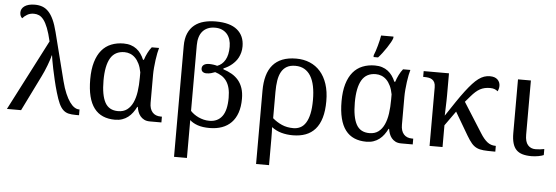

<svg xmlns="http://www.w3.org/2000/svg" viewBox="-58 -960 4030 1391"><g transform="rotate(5 1957.0 -265.0)"><path d="M272.9 -514.2Q259.3 -572.8 244.9 -609.6Q230.5 -646.5 214.4 -667.5Q198.2 -688.5 180.7 -696.3Q163.1 -704.1 143.1 -704.1Q115.2 -704.1 94.2 -691.7Q73.2 -679.2 61 -664.1Q52.7 -669.9 48.3 -680.7Q43.9 -691.4 43.9 -705.1Q43.9 -718.3 50 -730Q56.2 -741.7 68.6 -750.7Q81.1 -759.8 99.9 -764.9Q118.7 -770 144 -770Q174.3 -770 199 -761Q223.6 -752 243.9 -730.7Q264.2 -709.5 280.5 -674.1Q296.9 -638.7 310.1 -585.9L398.9 -235.8Q412.1 -184.1 428 -147.5Q443.8 -110.8 460.7 -87.4Q477.5 -64 494.6 -53Q511.7 -42 526.9 -42H532.2V0H508.8Q477.5 0 455.6 -5.1Q433.6 -10.3 416.5 -26.1Q399.4 -42 385.7 -71.5Q372.1 -101.1 357.9 -149.9Q344.7 -194.8 334.5 -238.8Q324.2 -282.7 316.7 -318.8Q309.1 -355 304.9 -380.4Q300.8 -405.8 299.8 -414.1H296.9Q294.9 -401.9 288.3 -381.8Q281.7 -361.8 273.4 -339.8Q265.1 -317.9 255.6 -296.1Q246.1 -274.4 237.8 -257.8L110.8 0H7.8Z M1047.4 0Q1022.5 0 1005.4 -8.8Q988.3 -17.6 977.1 -31.5Q965.8 -45.4 959.7 -62.7Q953.6 -80.1 951.2 -97.2H947.3Q936 -74.2 921.6 -54.7Q907.2 -35.2 888.7 -20.8Q870.1 -6.3 846.7 1.7Q823.2 9.8 793.9 9.8Q744.6 9.8 706.5 -6.6Q668.5 -22.9 642.6 -56.9Q616.7 -90.8 603.5 -143.1Q590.3 -195.3 590.3 -267.1Q590.3 -339.4 606 -392.1Q621.6 -444.8 650.1 -479Q678.7 -513.2 719.2 -529.5Q759.8 -545.9 809.1 -545.9Q838.4 -545.9 861.8 -538.3Q885.3 -530.8 903.6 -516.8Q921.9 -502.9 935.5 -483.6Q949.2 -464.4 959 -440.9H965.3Q973.6 -467.3 986.3 -492.4Q999 -517.6 1014.2 -536.1H1067.4Q1063 -521.5 1058.1 -497.8Q1053.2 -474.1 1049.6 -446.8Q1045.9 -419.4 1043.5 -391.1Q1041 -362.8 1041 -338.9V-134.8Q1041 -90.3 1062.3 -66.2Q1083.5 -42 1123 -42H1131.3V0ZM811 -54.2Q850.1 -54.2 876.2 -73.7Q902.3 -93.3 918.2 -127.7Q934.1 -162.1 940.7 -208.5Q947.3 -254.9 947.3 -309.1V-348.1Q940.4 -384.3 928 -409.9Q915.5 -435.5 898.9 -451.9Q882.3 -468.3 862.5 -476.1Q842.8 -483.9 821.3 -483.9Q751.5 -483.9 719.2 -429Q687 -374 687 -266.1Q687 -159.7 715.8 -106.9Q744.6 -54.2 811 -54.2Z M1244.1 240.2V-565.9Q1244.1 -621.1 1260.7 -658.7Q1277.3 -696.3 1306.4 -719.5Q1335.4 -742.7 1374.8 -752.9Q1414.1 -763.2 1460 -763.2Q1564.5 -763.2 1616.7 -720Q1668.9 -676.8 1668.9 -600.1Q1668.9 -576.2 1663.6 -555.9Q1658.2 -535.6 1649.7 -519Q1641.1 -502.4 1629.9 -489.5Q1618.7 -476.6 1606.9 -466.3Q1579.6 -442.9 1544.9 -429.2V-422.9Q1579.6 -411.6 1607.7 -395.3Q1635.7 -378.9 1655.8 -355Q1675.8 -331.1 1686.8 -298.1Q1697.8 -265.1 1697.8 -221.2Q1697.8 -163.6 1682.9 -120.1Q1668 -76.7 1639.9 -47.9Q1611.8 -19 1571.8 -4.6Q1531.7 9.8 1481.9 9.8Q1430.7 9.8 1395.3 -2.4Q1359.9 -14.6 1337.9 -35.2V240.2ZM1476.1 -42Q1536.1 -42 1568.6 -85.4Q1601.1 -128.9 1601.1 -220.2Q1601.1 -260.7 1593.5 -290.3Q1585.9 -319.8 1571.3 -340.8Q1556.6 -361.8 1535.6 -375.2Q1514.6 -388.7 1487.8 -397Q1475.1 -391.6 1459.2 -387.2Q1443.4 -382.8 1424.8 -382.8Q1408.2 -382.8 1397.7 -391.1Q1387.2 -399.4 1387.2 -415Q1387.2 -432.1 1400.9 -442.1Q1414.6 -452.1 1441.9 -452.1Q1447.8 -452.1 1455.6 -451.4Q1463.4 -450.7 1471.2 -449.7Q1479 -448.7 1486.1 -447Q1493.2 -445.3 1498 -443.8Q1534.2 -456.5 1555.2 -492.9Q1576.2 -529.3 1576.2 -588.9Q1576.2 -617.7 1568.6 -641.4Q1561 -665 1546.1 -681.9Q1531.2 -698.7 1509.5 -708.3Q1487.8 -717.8 1459 -717.8Q1428.7 -717.8 1406 -708Q1383.3 -698.2 1368.2 -680.4Q1353 -662.6 1345.5 -637.2Q1337.9 -611.8 1337.9 -580.1V-102.1Q1349.1 -89.8 1364 -79.1Q1378.9 -68.4 1396.7 -60.1Q1414.6 -51.8 1434.6 -46.9Q1454.6 -42 1476.1 -42Z M2308.1 -257.8Q2308.1 -187.5 2293.2 -136.7Q2278.3 -85.9 2249.8 -53.5Q2221.2 -21 2180.2 -5.6Q2139.2 9.8 2086.9 9.8Q2042.5 9.8 2003.9 -1Q1965.3 -11.7 1933.1 -36.1Q1934.1 -22.5 1934.6 -0.2Q1935.1 22 1935.1 48.8V240.2H1840.8V-293Q1840.8 -354 1854 -401.1Q1867.2 -448.2 1894.8 -480.5Q1922.4 -512.7 1964.6 -529.3Q2006.8 -545.9 2064.9 -545.9Q2119.1 -545.9 2163.8 -527.1Q2208.5 -508.3 2240.5 -471.9Q2272.5 -435.5 2290.3 -381.8Q2308.1 -328.1 2308.1 -257.8ZM2210.9 -257.8Q2210.9 -314 2201.9 -357.7Q2192.9 -401.4 2174.6 -431.4Q2156.2 -461.4 2128.4 -477.3Q2100.6 -493.2 2063 -493.2Q2025.4 -493.2 2000.7 -479Q1976.1 -464.8 1961.4 -438.5Q1946.8 -412.1 1940.9 -375.2Q1935.1 -338.4 1935.1 -293V-101.1Q1965.8 -74.7 2002.9 -58.3Q2040 -42 2086.9 -42Q2114.3 -42 2137.2 -53.5Q2160.2 -64.9 2176.5 -90.6Q2192.9 -116.2 2201.9 -157.2Q2210.9 -198.2 2210.9 -257.8Z M2875 0Q2850.1 0 2833 -8.8Q2815.9 -17.6 2804.7 -31.5Q2793.5 -45.4 2787.4 -62.7Q2781.2 -80.1 2778.8 -97.2H2774.9Q2763.7 -74.2 2749.3 -54.7Q2734.9 -35.2 2716.3 -20.8Q2697.8 -6.3 2674.3 1.7Q2650.9 9.8 2621.6 9.8Q2572.3 9.8 2534.2 -6.6Q2496.1 -22.9 2470.2 -56.9Q2444.3 -90.8 2431.2 -143.1Q2418 -195.3 2418 -267.1Q2418 -339.4 2433.6 -392.1Q2449.2 -444.8 2477.8 -479Q2506.3 -513.2 2546.9 -529.5Q2587.4 -545.9 2636.7 -545.9Q2666 -545.9 2689.5 -538.3Q2712.9 -530.8 2731.2 -516.8Q2749.5 -502.9 2763.2 -483.6Q2776.9 -464.4 2786.6 -440.9H2793Q2801.3 -467.3 2814 -492.4Q2826.7 -517.6 2841.8 -536.1H2895Q2890.6 -521.5 2885.7 -497.8Q2880.9 -474.1 2877.2 -446.8Q2873.5 -419.4 2871.1 -391.1Q2868.7 -362.8 2868.7 -338.9V-134.8Q2868.7 -90.3 2889.9 -66.2Q2911.1 -42 2950.7 -42H2959V0ZM2638.7 -54.2Q2677.7 -54.2 2703.9 -73.7Q2730 -93.3 2745.8 -127.7Q2761.7 -162.1 2768.3 -208.5Q2774.9 -254.9 2774.9 -309.1V-348.1Q2768.1 -384.3 2755.6 -409.9Q2743.2 -435.5 2726.6 -451.9Q2710 -468.3 2690.2 -476.1Q2670.4 -483.9 2648.9 -483.9Q2579.1 -483.9 2546.9 -429Q2514.6 -374 2514.6 -266.1Q2514.6 -159.7 2543.5 -106.9Q2572.3 -54.2 2638.7 -54.2ZM2621.1 -619.1Q2627 -632.3 2633.1 -651.1Q2639.2 -669.9 2644.8 -689.9Q2650.4 -710 2655 -730Q2659.7 -750 2662.1 -766.1H2752V-755.9Q2749 -744.1 2738.3 -724.6Q2727.5 -705.1 2713.1 -683.3Q2698.7 -661.6 2682.9 -640.9Q2667 -620.1 2653.8 -606H2621.1Z M3081.5 -425.8Q3081.5 -447.8 3075 -461.2Q3068.4 -474.6 3057.1 -481.9Q3045.9 -489.3 3031 -491.7Q3016.1 -494.1 2999.5 -494.1H2991.7V-536.1H3175.8V-374Q3175.8 -360.4 3175.3 -336.2Q3174.8 -312 3173.8 -287.6Q3172.9 -259.3 3171.9 -228Q3210.9 -287.1 3242.2 -333.3Q3273.4 -379.4 3299.8 -414.1Q3326.2 -448.7 3348.4 -472.9Q3370.6 -497.1 3391.1 -512.2Q3411.6 -527.3 3431.6 -534.2Q3451.7 -541 3473.6 -541Q3510.3 -541 3529.1 -522.7Q3547.9 -504.4 3547.9 -477.1Q3547.9 -465.8 3544.9 -454.8Q3542 -443.8 3537.6 -437Q3530.3 -444.3 3516.8 -450.2Q3503.4 -456.1 3481.4 -456.1Q3460.9 -456.1 3443.4 -452.1Q3425.8 -448.2 3409.4 -439.5Q3393.1 -430.7 3377.4 -416.7Q3361.8 -402.8 3344.7 -382.8L3308.6 -340.8L3445.8 -124Q3471.2 -83 3497.1 -62.5Q3522.9 -42 3556.6 -42H3559.6V0H3545.4Q3502 0 3473.4 -2.4Q3444.8 -4.9 3424.1 -14.6Q3403.3 -24.4 3386.5 -43.9Q3369.6 -63.5 3349.6 -97.2L3251.5 -264.2L3175.8 -158.2V0H3081.5Z M3771.5 -536.1V-142.1Q3771.5 -90.8 3792.2 -66.9Q3813 -43 3847.7 -43Q3865.7 -43 3880.9 -44.9Q3896 -46.9 3911.6 -49.8V-5.9Q3905.3 -2.9 3895 0Q3884.8 2.9 3872.8 5.1Q3860.8 7.3 3847.7 8.5Q3834.5 9.8 3822.8 9.8Q3784.7 9.8 3757.3 1.7Q3730 -6.3 3712.4 -24.4Q3694.8 -42.5 3686.3 -72.3Q3677.7 -102.1 3677.7 -145V-536.1Z"/></g></svg>

Font: Droid-TTFautohint Serif
Style: Regular
Weight: 400
Foundry: Ascender Corporation
Version: Version 1.00; ttfautohint (v1.00rc1.4-1a1c-dirty) -l 8 -r 50